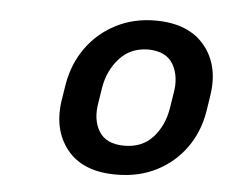

<svg xmlns="http://www.w3.org/2000/svg" viewBox="-37 -765 584 471"><g transform="rotate(5 254.5 -529.5)"><path d="M116.2 -509.8 122.1 -546.9Q130.9 -598.1 159.2 -637.5Q187.5 -676.8 231 -699.2Q274.4 -721.7 328.1 -721.7Q410.2 -721.7 450.2 -672.6Q490.2 -623.5 477.5 -546.9L471.7 -509.8Q463.4 -459.5 435.3 -420.4Q407.2 -381.3 363.8 -359.1Q320.3 -336.9 265.6 -336.9Q182.6 -336.4 143.3 -385.5Q104 -434.6 116.2 -509.8ZM211.9 -546.9 206.1 -509.8Q198.2 -466.3 216.1 -437.7Q233.9 -409.2 278.3 -409.2Q321.8 -409.2 348.1 -437.7Q374.5 -466.3 381.8 -509.8L387.7 -546.9Q395.5 -589.4 378.4 -619.1Q361.3 -648.9 316.4 -649.4Q272.9 -648.9 246.1 -619.1Q219.2 -589.4 211.9 -546.9Z"/></g></svg>

Font: Inter Black
Style: Italic
Weight: 900
Italic angle: -9.39999°
Designer: Rasmus Andersson
Foundry: rsms
Version: Version 4.000;git-a52131595